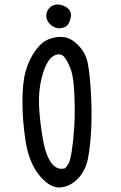

<svg xmlns="http://www.w3.org/2000/svg" viewBox="-20 -839 540 857"><path d="M238.3 -2Q191.4 -7.8 149.4 -64.5Q107.4 -121.1 93.8 -211.4Q80.1 -301.8 80.1 -385.7Q80.1 -469.7 94.7 -521.5Q109.4 -573.2 137.7 -612.8Q166 -652.3 200.2 -665Q234.4 -677.7 267.1 -672.9Q299.8 -668 331.1 -635.3Q362.3 -602.5 371.6 -557.6Q380.9 -512.7 385.7 -426.3Q390.6 -339.8 387.2 -265.1Q383.8 -190.4 373 -133.3Q362.3 -76.2 325.2 -39.1Q288.1 -2 238.3 -2ZM270.5 -87.9Q278.3 -95.7 286.1 -109.4Q293.9 -123 300.8 -167.5Q307.6 -211.9 311.5 -274.9Q315.4 -337.9 312 -416.5Q308.6 -495.1 296.4 -528.3Q284.2 -561.5 269 -582Q253.9 -602.5 228.5 -593.8Q203.1 -585 185.5 -547.9Q168 -510.7 159.2 -458Q150.4 -405.3 156.2 -335.9Q162.1 -266.6 173.8 -205.1Q185.5 -143.6 210 -110.8Q234.4 -78.1 270.5 -87.9ZM240.2 -712.9Q218.8 -714.8 202.1 -732.4Q185.5 -750 186.5 -771.5Q187.5 -793 205.1 -807.6Q222.7 -822.3 247.6 -817.9Q272.5 -813.5 287.1 -797.4Q301.8 -781.2 294.4 -754.9Q287.1 -728.5 274.4 -720.7Q261.7 -712.9 240.2 -712.9Z"/></svg>

Font: NaikaiFont
Style: Regular
Weight: 400
Version: Version 1.67